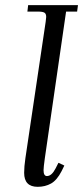

<svg xmlns="http://www.w3.org/2000/svg" viewBox="-20 -722 324 749"><path d="M74.2 -47.9Q74.2 -71.8 79.1 -105L158.2 -637.2Q160.2 -650.9 160.2 -655.8Q160.2 -668.5 153.3 -672.6Q146.5 -676.8 127.9 -676.8H86.9L89.8 -702.1H284.2L280.8 -676.8H237.8L154.8 -104Q149.9 -68.8 149.9 -58.1Q149.9 -35.2 163.1 -35.2Q181.6 -35.2 196.8 -64.9L208 -86.9L231 -76.2L220.2 -54.2Q202.1 -19 179.2 -6.1Q156.2 6.8 127 6.8Q74.2 6.8 74.2 -47.9Z"/></svg>

Font: Dihjauti S
Style: Italic
Weight: 400
Italic angle: -9°
Designer: T. Christopher White
Version: Version 3.0.0